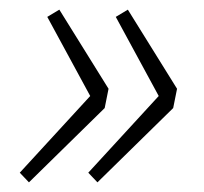

<svg xmlns="http://www.w3.org/2000/svg" viewBox="-20 -450 423 398"><path d="M40 -72 21 -92 167 -251 78 -415 103 -430 205 -266 197 -226ZM182 -72 163 -92 309 -251 220 -415 245 -430 347 -266 339 -226Z"/></svg>

Font: Source Sans 3 Light
Style: Italic
Weight: 300
Italic angle: -11°
Designer: Paul D. Hunt
Foundry: Adobe
Version: Version 3.046;hotconv 1.0.118;makeotfexe 2.5.65603